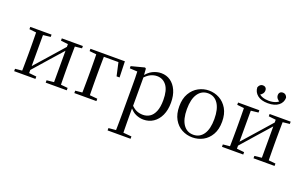

<svg xmlns="http://www.w3.org/2000/svg" viewBox="-110 -1314 3343 2102"><g transform="rotate(20 1561.0 -263.0)"><path d="M43.5 0V-27.8L151.7 -38.6H186.3L291.3 -27.8V0ZM410.9 0V-27.8L513.6 -38.6H548L656.2 -27.8V0ZM123.1 0Q124.3 -24.4 124.8 -65.3Q125.3 -106.3 125.8 -150.3Q126.3 -194.3 126.3 -228.5V-288.3Q126.3 -321.7 125.8 -365.7Q125.3 -409.7 124.8 -450.7Q124.3 -491.8 123.1 -516H204.7V0ZM182.1 -46.9 146.9 -65.8H158.3L335.2 -265.6L516 -470.9L549.7 -451H538.4L360.1 -249.4ZM495.1 0V-516H576.4Q575.4 -491.8 574.9 -450.7Q574.4 -409.7 573.9 -365.7Q573.4 -321.7 573.4 -288.3V-228.5Q573.4 -194.3 573.9 -150.3Q574.4 -106.3 574.9 -65.3Q575.4 -24.4 576.4 0ZM43.5 -489.1V-516H291.3V-489.1L187.1 -477.4H152.7ZM410.9 -489.1V-516H656.2V-489.1L548.8 -477.4H514.4Z M824.1 0Q825.3 -24.4 825.8 -65.3Q826.3 -106.3 826.8 -150.3Q827.3 -194.3 827.3 -228.5V-280Q827.3 -317.7 826.8 -363.2Q826.3 -408.7 825.8 -450.2Q825.3 -491.8 824.1 -516H913.3Q912.3 -491.8 911.8 -450.2Q911.3 -408.7 910.8 -363.2Q910.3 -317.7 910.3 -280V-228.5Q910.3 -194.3 910.8 -150.3Q911.3 -106.3 911.8 -65.3Q912.3 -24.4 913.3 0ZM868 -483.7V-516H1145.7L1151.4 -329.9H1116.5L1076.3 -510.7L1108.3 -483.7ZM744.5 0V-27.8L851.9 -38.6H883.9L1001.7 -27.8V0ZM744.5 -489.1V-516H868V-477.4H853.7Z M1226.5 259.8V232.4L1337.7 222.2H1375.5L1494.2 232.4V259.8ZM1311.5 259.8Q1312.5 225.6 1313 185.1Q1313.5 144.5 1314 103.1Q1314.5 61.7 1314.5 26.7V-286.8Q1314.5 -338.2 1314 -379.5Q1313.5 -420.7 1311.5 -457.5L1222.5 -462.4V-487.9L1375.9 -528L1388.9 -519.6L1394.9 -435.3L1396.7 -430.1V-78.7L1395.5 -68.7V26.5Q1395.5 60.7 1396 102.2Q1396.5 143.7 1397 184.7Q1397.5 225.6 1398.5 259.8ZM1552.6 14.6Q1508.1 14.6 1463.2 -5.1Q1418.3 -24.9 1380.2 -77.1H1367.4L1381.3 -105.1Q1418.5 -63.7 1453.4 -48.2Q1488.2 -32.7 1529.5 -32.7Q1573.2 -32.7 1608.6 -55.1Q1644.1 -77.6 1665.3 -128.1Q1686.5 -178.6 1686.5 -260.8Q1686.5 -374.9 1644.5 -429.7Q1602.4 -484.5 1533.9 -484.5Q1496.4 -484.5 1459 -466.8Q1421.5 -449.1 1377.2 -398.2L1366.6 -425H1377.5Q1416.9 -481.5 1466.2 -506.1Q1515.6 -530.6 1566.3 -530.6Q1627.5 -530.6 1674.2 -498Q1721 -465.4 1748.1 -405.4Q1775.2 -345.3 1775.2 -262.6Q1775.2 -177.1 1746.5 -114.8Q1717.7 -52.4 1667.4 -18.9Q1617.2 14.6 1552.6 14.6Z M2122.5 14.6Q2056.2 14.6 1999.4 -15.9Q1942.6 -46.5 1908 -107.4Q1873.4 -168.3 1873.4 -257.8Q1873.4 -347.6 1909.1 -408.5Q1944.7 -469.3 2001.7 -500Q2058.7 -530.6 2122.5 -530.6Q2187.2 -530.6 2244.2 -500.1Q2301.2 -469.5 2336.9 -408.7Q2372.5 -347.8 2372.5 -257.8Q2372.5 -168 2337.4 -107.2Q2302.3 -46.3 2245.5 -15.8Q2188.7 14.6 2122.5 14.6ZM2122.5 -16.4Q2197 -16.4 2239.7 -78.2Q2282.4 -140.1 2282.4 -256.6Q2282.4 -373.4 2239.7 -436.1Q2197 -498.8 2122.5 -498.8Q2048.1 -498.8 2005.3 -436.1Q1962.5 -373.4 1962.5 -256.6Q1962.5 -140.1 2005.3 -78.2Q2048.1 -16.4 2122.5 -16.4Z M2772.5 -619.5Q2694.4 -619.5 2650.8 -654.3Q2607.2 -689.1 2605.4 -744.5Q2612.3 -764 2625.3 -775Q2638.4 -786 2656.3 -786Q2676 -786 2688.4 -774.2Q2700.8 -762.3 2700.8 -741.2Q2700.8 -719.7 2687.4 -702.6Q2674 -685.5 2650.7 -674.1L2638.5 -705.6Q2662.6 -673.6 2696.9 -661Q2731.1 -648.4 2772.5 -648.4Q2815.5 -648.4 2849.4 -661Q2883.4 -673.6 2907.3 -705.6L2895.3 -674.1Q2872 -685.5 2858.5 -702.6Q2845 -719.7 2845 -741.2Q2845 -762.3 2857.5 -774.2Q2870 -786 2888.9 -786Q2908.6 -786 2921.7 -775Q2934.8 -764 2940.4 -744.5Q2939.6 -688.9 2895.6 -654.2Q2851.7 -619.5 2772.5 -619.5ZM2464.5 0V-27.8L2572.7 -38.6H2607.3L2712.3 -27.8V0ZM2831.9 0V-27.8L2934.6 -38.6H2969L3077.2 -27.8V0ZM2544.1 0Q2545.3 -24.4 2545.8 -65.3Q2546.3 -106.3 2546.8 -150.3Q2547.3 -194.3 2547.3 -228.5V-288.3Q2547.3 -321.7 2546.8 -365.7Q2546.3 -409.7 2545.8 -450.7Q2545.3 -491.8 2544.1 -516H2625.7V0ZM2603.1 -46.9 2567.9 -65.8H2579.3L2756.2 -265.6L2937 -470.9L2970.7 -451H2959.4L2781.1 -249.4ZM2916.1 0V-516H2997.4Q2996.4 -491.8 2995.9 -450.7Q2995.4 -409.7 2994.9 -365.7Q2994.4 -321.7 2994.4 -288.3V-228.5Q2994.4 -194.3 2994.9 -150.3Q2995.4 -106.3 2995.9 -65.3Q2996.4 -24.4 2997.4 0ZM2464.5 -489.1V-516H2712.3V-489.1L2608.1 -477.4H2573.7ZM2831.9 -489.1V-516H3077.2V-489.1L2969.8 -477.4H2935.4Z"/></g></svg>

Font: Noto Serif KR ExtraLight
Style: Regular
Weight: 200
Designer: Ryoko NISHIZUKA 西塚涼子 (kana & ideographs); Frank Grießhammer (Latin, Greek & Cyrillic); Wenlong ZHANG 张文龙 (bopomofo); San
Foundry: Adobe
Version: Version 2.002-H1;hotconv 1.1.0;makeotfexe 2.6.0